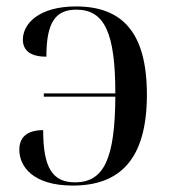

<svg xmlns="http://www.w3.org/2000/svg" viewBox="-20 -566 531 596"><path d="M206 10C350 10 436 -69 436 -272C436 -467 358 -546 216 -546C100 -546 51 -492 51 -443C51 -407 78 -390 124 -390C124 -495 151 -536 217 -536C305 -536 338 -463 338 -276H116V-266H338C337 -74 303 0 213 0C143 0 114 -45 114 -162C64 -162 40 -140 40 -101C40 -52 79 10 206 10Z"/></svg>

Font: Noto Serif Display
Style: Regular
Weight: 400
Designer: Monotype Design Team
Foundry: Monotype Imaging Inc.
Version: Version 2.009